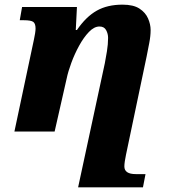

<svg xmlns="http://www.w3.org/2000/svg" viewBox="-20 -566 728 826"><path d="M42 0 126 -396Q129 -409 131 -422.5Q133 -436 133 -443Q133 -464 123.5 -471.5Q114 -479 82 -479H65L75 -536H311L306 -437H311Q350 -494 396 -520Q442 -546 507 -546Q554 -546 580 -529Q606 -512 617 -486.5Q628 -461 628 -437Q628 -411 622 -380.5Q616 -350 611 -324L522 100Q519 114 517 127.5Q515 141 515 150Q515 183 564 183H606L595 240H316L431 -294Q435 -314 440 -345Q445 -376 445 -403Q445 -421 436.5 -436.5Q428 -452 408 -452Q385 -452 362.5 -428.5Q340 -405 320.5 -369.5Q301 -334 287 -296Q273 -258 267 -229L215 0Z"/></svg>

Font: Noto Serif ExtraBold
Style: Italic
Weight: 800
Italic angle: -12°
Designer: Monotype Design Team
Foundry: Monotype Imaging Inc.
Version: Version 2.013